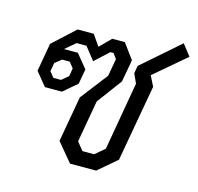

<svg xmlns="http://www.w3.org/2000/svg" viewBox="-95 -729 855 829"><g transform="rotate(15 333.0 -314.5)"><path d="M218 -83 254 -287 348 -409 362 -487 345 -510H331L269 -453L224 -510H180L134 -471H196L246 -410L234 -343L173 -291H97L48 -351L70 -477L169 -568H241L275 -519L324 -568H380L430 -500L412 -401L329 -289L296 -102L325 -66H377L420 -102L473 -407L454 -449L460 -483L627 -629L666 -579L525 -459L548 -413L487 -71L404 0H287ZM156 -339 186 -364 192 -400 172 -425H138L109 -402L102 -364L122 -339Z"/></g></svg>

Font: Chakra Petch
Style: Italic
Weight: 400
Italic angle: -10°
Designer: Katatrad Aksorn Co.,Ltd.
Foundry: Cadson Demak Co.,Ltd.
Version: Version 1.000; ttfautohint (v1.6)